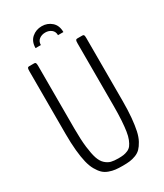

<svg xmlns="http://www.w3.org/2000/svg" viewBox="-212 -936 873 1023"><g transform="rotate(-30 224.0 -424.0)"><path d="M138.2 -768.6Q138.2 -809.1 163.6 -831.3Q189 -853.5 224.6 -853.5Q259.3 -853.5 284.4 -831.5Q309.6 -809.6 309.6 -768.6H276.4Q276.4 -791 261 -803Q245.6 -814.9 224.1 -814.9Q202.1 -814.9 186.5 -803Q170.9 -791 170.9 -768.6ZM228 6.8Q202.1 6.8 183.6 4.6Q165 2.4 145 -4.9Q125 -12.2 111.3 -25.4Q97.7 -38.6 85 -60.8Q72.3 -83 64.7 -114.5Q57.1 -146 52.7 -190.7Q48.3 -235.4 48.3 -293V-679.2Q48.3 -693.8 51 -698Q53.7 -702.1 60.1 -702.1H91.8Q97.7 -702.1 100.3 -698Q103 -693.8 103 -679.2V-293.9Q103 -226.1 108.6 -179.4Q114.3 -132.8 123.5 -105.2Q132.8 -77.6 149.4 -62.7Q166 -47.9 183.3 -43.5Q200.7 -39.1 227.5 -39.1Q246.6 -39.1 259.5 -41Q272.5 -43 285.9 -48.8Q299.3 -54.7 307.9 -65.9Q316.4 -77.1 324 -95.7Q331.5 -114.3 335.7 -141.4Q339.8 -168.5 342.3 -206.3Q344.7 -244.1 344.7 -293.9V-679.2Q344.7 -693.8 347.4 -698Q350.1 -702.1 356.4 -702.1H388.2Q394.5 -702.1 397 -698Q399.4 -693.8 399.4 -679.2V-293Q399.4 -235.4 395.3 -190.7Q391.1 -146 384.3 -114.5Q377.4 -83 365.2 -60.8Q353 -38.6 340.1 -25.4Q327.1 -12.2 308.1 -4.9Q289.1 2.4 271.2 4.6Q253.4 6.8 228 6.8Z"/></g></svg>

Font: BenchNine Light
Style: Regular
Weight: 300
Version: Version 1 ; ttfautohint (v0.92.18-e454-dirty) -l 8 -r 50 -G 